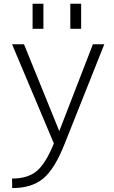

<svg xmlns="http://www.w3.org/2000/svg" viewBox="-20 -754 597 1004"><path d="M150.4 -603.5V-734.4H207V-603.5ZM347.7 -603.5V-734.4H404.3V-603.5ZM290 -68.4 465.8 -522.5H525.4L318.4 -2.9Q266.6 128.9 206.5 179.2Q146.5 229.5 43.9 229.5L43 179.7Q125 179.7 171.9 140.6Q218.8 101.6 261.7 -3.9L43 -522.5H105.5Z"/></svg>

Font: Gen Shin Gothic Light
Style: Regular
Weight: 200
Designer: [Source Han Sans]
Ryoko NISHIZUKA  (kana & ideographs); Paul D. Hunt (Latin, Greek & Cyrillic); Wenlong ZHANG  (bopomofo
Version: Version 1.002.20150607